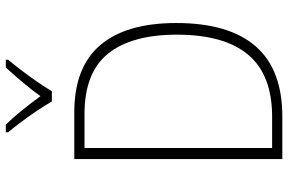

<svg xmlns="http://www.w3.org/2000/svg" viewBox="-185 -804 989 659"><g transform="rotate(-90 309.5 -474.5)"><path d="M560 -364Q560 -184 480.5 -92Q401 0 239 0H93V-714H254Q408 -714 484 -625Q560 -536 560 -364ZM520 -362Q520 -517 455 -598Q390 -679 247 -679H131V-35H238Q382 -35 451 -117Q520 -199 520 -362ZM291 -791Q278 -813 259.5 -841Q241 -869 221 -895.5Q201 -922 185 -941V-949H211Q236 -924 262 -891.5Q288 -859 309 -830Q330 -860 355.5 -890Q381 -920 407 -949H434V-941Q417 -921 396.5 -894Q376 -867 357.5 -840Q339 -813 326 -791Z"/></g></svg>

Font: Noto Sans Arabic UI SmCn XLt
Style: Regular
Weight: 200
Width: 4
Designer: Monotype Design Team, Nadine Chahine and Nizar Qandah
Foundry: Monotype Imaging Inc.
Version: Version 2.010; ttfautohint (v1.8.4.7-5d5b)